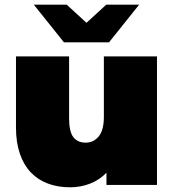

<svg xmlns="http://www.w3.org/2000/svg" viewBox="-20 -787 738 817"><path d="M648 -547V0H433V-52Q403 -21 363 -5.5Q323 10 278 10Q226 10 183.5 -6Q141 -22 111 -53.5Q81 -85 64.5 -133Q48 -181 48 -245V-547H274V-284Q274 -227 292 -203.5Q310 -180 345 -180Q378 -180 400 -206.5Q422 -233 422 -290V-547ZM572 -767 444 -607H252L124 -767H264L348 -690L432 -767Z"/></svg>

Font: CMG Sans Black
Style: Regular
Weight: 900
Designer: Julieta Ulanovsky
Foundry: Julieta Ulanovsky
Version: Version 7.200